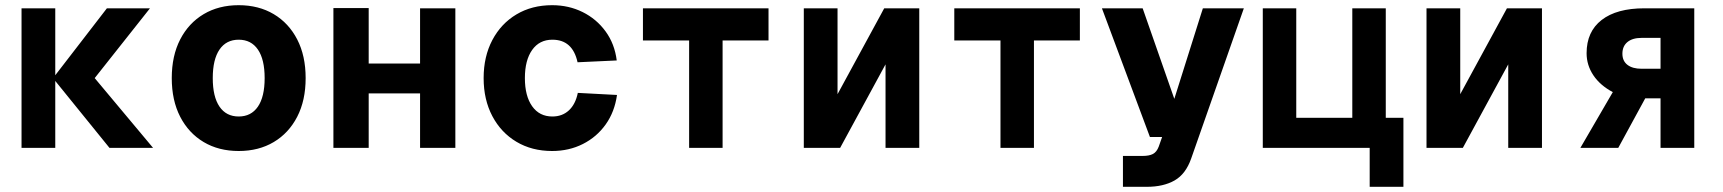

<svg xmlns="http://www.w3.org/2000/svg" viewBox="-20 -570 6640 740"><path d="M63 0V-538H193V-280L392 -538H558L345 -269L570 0H402L193 -258V0Z M900 12Q823 12 765 -22.5Q707 -57 674.5 -120Q642 -183 642 -269Q642 -355 674.5 -418Q707 -481 765 -515.5Q823 -550 900 -550Q977 -550 1035 -515.5Q1093 -481 1125.5 -418Q1158 -355 1158 -269Q1158 -183 1125.5 -120Q1093 -57 1035 -22.5Q977 12 900 12ZM900 -121Q948 -121 974 -159Q1000 -197 1000 -269Q1000 -341 974 -379Q948 -417 900 -417Q852 -417 826 -379Q800 -341 800 -269Q800 -197 826 -159Q852 -121 900 -121Z M1265 0V-539H1401V-325H1599V-538H1735V0H1599V-210H1401V0Z M2108 12Q2030 12 1970.5 -23.5Q1911 -59 1877.5 -122.5Q1844 -186 1844 -269Q1844 -352 1877.5 -415.5Q1911 -479 1970.5 -514.5Q2030 -550 2108 -550Q2172 -550 2225.5 -523.5Q2279 -497 2314 -449Q2349 -401 2357 -337L2206 -330Q2187 -417 2109 -417Q2059 -417 2031 -377.5Q2003 -338 2003 -269Q2003 -200 2031 -160.5Q2059 -121 2109 -121Q2147 -121 2172.5 -144.5Q2198 -168 2207 -212L2358 -204Q2349 -139 2314.5 -90.5Q2280 -42 2226.5 -15Q2173 12 2108 12Z M2636 0V-414H2458V-538H2942V-414H2765V0Z M3078 0V-538H3208V-207L3388 -538H3523V0H3393V-322L3218 0Z M3836 0V-414H3658V-538H4142V-414H3965V0Z M4308 150V31H4384Q4409 31 4423.5 23.5Q4438 16 4446 -5L4459 -42H4412L4227 -538H4384L4506 -189L4616 -538H4774L4571 41Q4550 101 4507 125.5Q4464 150 4400 150Z M5259 150V0H4847V-538H4976V-116H5192V-538H5321V-116H5389V150Z M5478 0V-538H5608V-207L5788 -538H5923V0H5793V-322L5618 0Z M6071 0 6196 -215Q6147 -241 6121 -280Q6095 -319 6095 -365Q6095 -448 6153 -493Q6211 -538 6318 -538H6510V0H6380V-191H6321L6217 0ZM6307 -305H6380V-424H6307Q6272 -424 6252.5 -408Q6233 -392 6233 -363Q6233 -335 6252.5 -320Q6272 -305 6307 -305Z"/></svg>

Font: Geist Mono ExtraBold
Style: Regular
Weight: 800
Monospace: yes
Designer: Basement.studio, Andrés Briganti, Mateo Zaragoza
Foundry: Basement.studio, Vercel, Andrés Briganti, Guido Ferreyra, Mateo Zaragoza
Version: Version 1.500; ttfautohint (v1.8.4.7-5d5b)